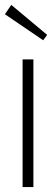

<svg xmlns="http://www.w3.org/2000/svg" viewBox="-28 -762 212 782"><path d="M148 -598 164 -620 18 -742 -8 -704ZM64 0H108V-520H64Z"/></svg>

Font: Ribes
Style: Bold
Weight: 900
Designer: Luigi Gorlero
Foundry: Collletttivo
Version: Version 2.100;Glyphs 3.1.2 (3151)